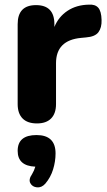

<svg xmlns="http://www.w3.org/2000/svg" viewBox="-20 -522 462 826"><path d="M139 9Q98 9 77 -12.5Q56 -34 56 -74V-418Q56 -500 135 -500Q214 -500 214 -418V-406Q232 -450 270.5 -475.5Q309 -501 362 -502Q389 -504 402.5 -489Q416 -474 417 -436Q418 -403 403.5 -383.5Q389 -364 350 -361L329 -359Q221 -349 221 -250V-74Q221 -34 200 -12.5Q179 9 139 9ZM175 268Q159 286 139 284Q119 282 110.5 266Q102 250 118 227Q127 212 132 195Q56 192 56 127Q56 59 137 59Q219 59 219 138Q219 172 208.5 206.5Q198 241 175 268Z"/></svg>

Font: Chiron GoRound TC EB
Style: Regular
Weight: 700
Designer: Ryoko NISHIZUKA 西塚涼子 (kana, bopomofo & ideographs); Paul D. Hunt (Latin, Greek & Cyrillic); Sandoll Communications 산돌커뮤니
Foundry: Adobe
Version: Version 1.000;hotconv 1.1.1;makeotfexe 2.6.0